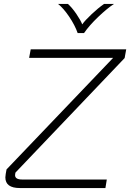

<svg xmlns="http://www.w3.org/2000/svg" viewBox="-20 -949 657 969"><path d="M57 -73Q56 -70 56 -65Q56 -43 92 -43H519L512 0H80Q7 0 7 -54Q7 -60 9 -72L13 -94L551 -657H127L135 -700H617L609 -656L58 -78ZM273 -929H323Q344 -910 365.5 -878.5Q387 -847 395 -826Q409 -846 442.5 -877.5Q476 -909 505 -929H555Q520 -906 475.5 -863.5Q431 -821 404 -782H372Q358 -822 329 -865Q300 -908 273 -929Z"/></svg>

Font: KoHo Light
Style: Italic
Weight: 300
Italic angle: -10°
Version: Version 1.000; ttfautohint (v1.6)